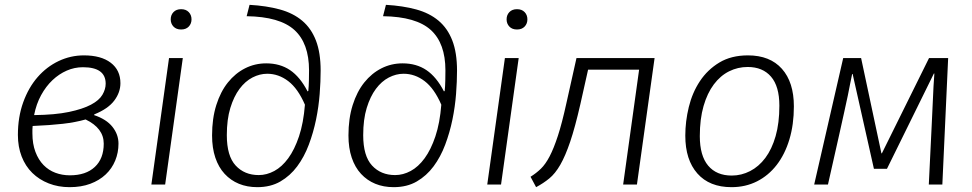

<svg xmlns="http://www.w3.org/2000/svg" viewBox="-20 -763 4019 794"><path d="M369 -287Q420 -270 445 -238.5Q470 -207 470 -169Q470 -132 456.5 -99Q443 -66 417 -41.5Q391 -17 353.5 -3Q316 11 268 11Q221 11 181.5 -4.5Q142 -20 113.5 -48Q85 -76 69.5 -116Q54 -156 54 -205Q54 -279 76 -340Q98 -401 135.5 -444Q173 -487 222.5 -510.5Q272 -534 327 -534Q398 -534 438 -503.5Q478 -473 478 -419Q478 -381 452.5 -347Q427 -313 370 -290ZM334 -269Q292 -257 239.5 -251Q187 -245 115 -242Q114 -234 114 -227V-212Q114 -168 126.5 -135Q139 -102 160 -80.5Q181 -59 209 -48.5Q237 -38 269 -38Q335 -38 372 -72.5Q409 -107 409 -169Q409 -233 334 -269ZM323 -485Q288 -485 256 -471Q224 -457 197 -431.5Q170 -406 150 -369.5Q130 -333 121 -287Q208 -288 265 -300Q322 -312 356 -330Q390 -348 403.5 -371Q417 -394 417 -417Q417 -485 323 -485Z M736 -523 663 0H606L679 -523ZM729 -641Q709 -641 697.5 -653Q686 -665 686 -683Q686 -701 697.5 -713Q709 -725 729 -725Q749 -725 760.5 -713Q772 -701 772 -683Q772 -665 760.5 -653Q749 -641 729 -641Z M1012 -743Q1082 -739 1137 -724Q1192 -709 1229.5 -677.5Q1267 -646 1286.5 -595.5Q1306 -545 1306 -471Q1306 -427 1302 -374.5Q1298 -322 1287 -268.5Q1276 -215 1257 -164.5Q1238 -114 1209 -75Q1180 -36 1139.5 -12.5Q1099 11 1044 11Q1002 11 968 -3Q934 -17 909 -44Q884 -71 870.5 -111Q857 -151 857 -203Q857 -273 874.5 -328.5Q892 -384 922.5 -422Q953 -460 993.5 -480.5Q1034 -501 1081 -501Q1138 -501 1179.5 -473Q1221 -445 1252 -385L1255 -387Q1257 -406 1257.5 -431Q1258 -456 1258 -472Q1258 -584 1197.5 -639Q1137 -694 1000 -696ZM1050 -39Q1083 -39 1114.5 -56Q1146 -73 1172 -108.5Q1198 -144 1216.5 -199Q1235 -254 1241 -330Q1212 -397 1172 -427.5Q1132 -458 1085 -458Q1054 -458 1024 -442.5Q994 -427 970.5 -395.5Q947 -364 932.5 -316.5Q918 -269 918 -204Q918 -118 954.5 -78.5Q991 -39 1050 -39Z M1576 -743Q1646 -739 1701 -724Q1756 -709 1793.5 -677.5Q1831 -646 1850.5 -595.5Q1870 -545 1870 -471Q1870 -427 1866 -374.5Q1862 -322 1851 -268.5Q1840 -215 1821 -164.5Q1802 -114 1773 -75Q1744 -36 1703.5 -12.5Q1663 11 1608 11Q1566 11 1532 -3Q1498 -17 1473 -44Q1448 -71 1434.5 -111Q1421 -151 1421 -203Q1421 -273 1438.5 -328.5Q1456 -384 1486.5 -422Q1517 -460 1557.5 -480.5Q1598 -501 1645 -501Q1702 -501 1743.5 -473Q1785 -445 1816 -385L1819 -387Q1821 -406 1821.5 -431Q1822 -456 1822 -472Q1822 -584 1761.5 -639Q1701 -694 1564 -696ZM1614 -39Q1647 -39 1678.5 -56Q1710 -73 1736 -108.5Q1762 -144 1780.5 -199Q1799 -254 1805 -330Q1776 -397 1736 -427.5Q1696 -458 1649 -458Q1618 -458 1588 -442.5Q1558 -427 1534.5 -395.5Q1511 -364 1496.5 -316.5Q1482 -269 1482 -204Q1482 -118 1518.5 -78.5Q1555 -39 1614 -39Z M2125 -523 2052 0H1995L2068 -523ZM2118 -641Q2098 -641 2086.5 -653Q2075 -665 2075 -683Q2075 -701 2086.5 -713Q2098 -725 2118 -725Q2138 -725 2149.5 -713Q2161 -701 2161 -683Q2161 -665 2149.5 -653Q2138 -641 2118 -641Z M2174 -32Q2198 -47 2217 -65.5Q2236 -84 2253 -116.5Q2270 -149 2287 -201Q2304 -253 2322 -335L2364 -523H2687L2614 0H2557L2623 -475H2412L2380 -332Q2358 -236 2338 -177Q2318 -118 2297 -81.5Q2276 -45 2251.5 -25Q2227 -5 2197 11Z M2814 -202Q2814 -261 2828.5 -320.5Q2843 -380 2874.5 -427.5Q2906 -475 2955 -504.5Q3004 -534 3073 -534Q3164 -534 3213.5 -478.5Q3263 -423 3263 -323Q3263 -248 3244.5 -186.5Q3226 -125 3192 -81Q3158 -37 3110.5 -13Q3063 11 3005 11Q2914 11 2864 -45.5Q2814 -102 2814 -202ZM3072 -486Q3031 -486 2995 -468Q2959 -450 2932 -414Q2905 -378 2889.5 -324.5Q2874 -271 2874 -200Q2874 -119 2908.5 -78Q2943 -37 3006 -37Q3046 -37 3082 -55.5Q3118 -74 3145 -110Q3172 -146 3187.5 -200Q3203 -254 3203 -326Q3203 -406 3168.5 -446Q3134 -486 3072 -486Z M3821 0 3833 -246Q3836 -300 3838 -353Q3840 -406 3844 -459H3842L3648 -65H3594L3506 -457H3504Q3500 -439 3496 -418Q3492 -397 3486 -367.5Q3480 -338 3471 -298.5Q3462 -259 3450 -204L3404 0H3347L3467 -523H3541L3625 -129H3627L3822 -523H3901L3877 0Z"/></svg>

Font: Glekhifnjqigglhiwekvrgaqftz
Style: Regular
Weight: 300
Italic angle: -8°
Designer: Carrois Corporate & Edenspiekermann
Foundry: Carrois Corporate GbR & Edenspiekermann AG
Version: Version 2.001